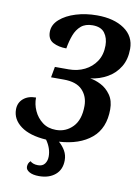

<svg xmlns="http://www.w3.org/2000/svg" viewBox="-101 -790 777 1074"><g transform="rotate(10 288.0 -253.0)"><path d="M197 218Q162 218 142 206.5Q122 195 122 178Q122 157 137 144Q142 150 153.5 154.5Q165 159 181 159Q207 159 219.5 142Q232 125 232 100Q232 54 201 10Q107 4 56.5 -33.5Q6 -71 6 -127Q6 -165 33 -188.5Q60 -212 105 -212Q104 -174 120.5 -137.5Q137 -101 168.5 -77Q200 -53 246 -53Q302 -53 341 -93.5Q380 -134 380 -213Q380 -267 346 -302.5Q312 -338 240 -338H168L179 -399H258Q307 -399 347.5 -419Q388 -439 412.5 -476Q437 -513 437 -566Q437 -608 416 -636.5Q395 -665 347 -665Q306 -665 281.5 -644Q257 -623 244 -588.5Q231 -554 224 -512Q180 -512 148.5 -528.5Q117 -545 117 -587Q117 -628 152 -659Q187 -690 242.5 -707Q298 -724 362 -724Q458 -724 517 -683.5Q576 -643 576 -571Q576 -512 550.5 -469.5Q525 -427 481.5 -402Q438 -377 385 -370Q414 -366 446.5 -349.5Q479 -333 502 -300.5Q525 -268 525 -219Q525 -111 457.5 -54.5Q390 2 274 9Q297 29 310.5 53Q324 77 324 106Q324 159 289 188.5Q254 218 197 218Z"/></g></svg>

Font: Noto Serif SemiCondensed
Style: Bold Italic
Weight: 700
Width: 4
Italic angle: -12°
Designer: Monotype Design Team
Foundry: Monotype Imaging Inc.
Version: Version 2.014